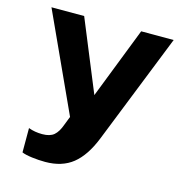

<svg xmlns="http://www.w3.org/2000/svg" viewBox="-102 -572 816 862"><g transform="rotate(15 306.0 -141.0)"><path d="M75 183V70Q104 81 139 81Q175 81 193.5 65Q212 49 224 15L240 -26L32 -480H184L320 -149L449 -480H600L396 33Q362 118 312 158Q262 198 184 198Q154 198 122.5 194Q91 190 75 183Z"/></g></svg>

Font: Prompt SemiBold
Style: Regular
Weight: 600
Designer: Katatrad Team
Foundry: CadsonDemak
Version: Version 1.001